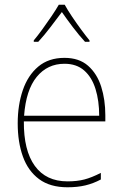

<svg xmlns="http://www.w3.org/2000/svg" viewBox="-20 -849 521 813"><path d="M253 -604Q315 -604 353 -570.5Q391 -537 408.5 -482Q426 -427 426 -361V-335H81Q80 -212 127.5 -146.5Q175 -81 266 -81Q306 -81 337 -89Q368 -97 407 -117V-89Q375 -72 341.5 -64Q308 -56 266 -56Q192 -56 145.5 -90.5Q99 -125 77 -186Q55 -247 55 -327Q55 -404 76.5 -467Q98 -530 142 -567Q186 -604 253 -604ZM253 -579Q181 -579 135.5 -523.5Q90 -468 82 -359H400Q400 -422 384.5 -472Q369 -522 336.5 -550.5Q304 -579 253 -579ZM254 -829Q266 -807 285.5 -778Q305 -749 325 -722Q345 -695 359 -678V-672H340Q315 -699 288.5 -734Q262 -769 242 -798Q221 -770 194 -734.5Q167 -699 142 -672H123V-678Q139 -697 159 -724.5Q179 -752 198 -780Q217 -808 229 -829Z"/></svg>

Font: Noto Sans Malayalam UI SemiCondensed Thin
Style: Regular
Weight: 100
Width: 4
Designer: Jelle Bosma - Monotype Design Team
Foundry: Monotype Imaging Inc.
Version: Version 2.104; ttfautohint (v1.8.4.7-5d5b)